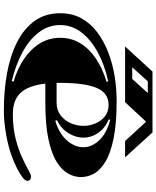

<svg xmlns="http://www.w3.org/2000/svg" viewBox="75 -886 832 1023"><g transform="rotate(90 491.5 -374.0)"><path d="M567 22Q463 22 369.5 5Q276 -12 204 -48.5Q132 -85 91 -142Q50 -199 50 -278Q50 -343 77.5 -392Q105 -441 152.5 -476.5Q200 -512 260.5 -535Q321 -558 387 -568.5Q453 -579 517 -579Q637 -579 716 -563Q795 -547 840.5 -519.5Q886 -492 904.5 -458.5Q923 -425 923 -389Q923 -354 904.5 -320.5Q886 -287 842 -259.5Q798 -232 721 -215.5Q644 -199 526 -199H425Q435 -111 473 -68.5Q511 -26 587 -26Q660 -26 717.5 -40.5Q775 -55 817 -74.5Q859 -94 885 -108.5Q911 -123 920 -123Q926 -123 934.5 -119Q943 -115 943 -103Q943 -92 925 -78Q907 -64 879 -49.5Q851 -35 819 -23Q764 -2 696 10Q628 22 567 22ZM623 -252Q692 -273 728 -314.5Q764 -356 764 -402Q764 -447 726.5 -486.5Q689 -526 618 -545L616 -537Q664 -516 688.5 -479.5Q713 -443 713 -402Q713 -362 689.5 -323Q666 -284 620 -261ZM421 -279Q421 -268 421 -259H526Q566 -259 593.5 -280Q621 -301 635.5 -333.5Q650 -366 650 -402Q650 -436 637 -466.5Q624 -497 599.5 -516.5Q575 -536 538 -536Q474 -536 447.5 -471.5Q421 -407 421 -279ZM412 -20 414 -30Q346 -50 293.5 -85.5Q241 -121 211 -169.5Q181 -218 181 -278Q181 -339 211 -387Q241 -435 294 -470Q347 -505 415 -525L413 -534Q325 -515 257.5 -478Q190 -441 151.5 -390.5Q113 -340 113 -278Q113 -216 151.5 -165Q190 -114 257.5 -77.5Q325 -41 412 -20ZM227 -624 361 -770H685L818 -624H731L628 -736L524 -624ZM338 -662H400L475 -745H413Z"/></g></svg>

Font: Diplomata
Style: Regular
Weight: 400
Designer: Eduardo Rodriguez Tunni
Foundry: Eduardo Rodriguez Tunni
Version: Version 1.002; ttfautohint (v1.8.4.7-5d5b);gftools[0.9.23]